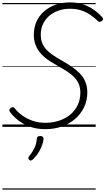

<svg xmlns="http://www.w3.org/2000/svg" viewBox="-20 -1058 880 1601"><path d="M358 19Q299 19 251 5Q203 -9 166 -31.5Q129 -54 103 -79.5Q77 -105 62 -126Q56 -135 58 -142Q60 -149 69 -157Q81 -166 88 -165Q95 -164 101 -157Q125 -125 162.5 -97.5Q200 -70 249 -52Q298 -34 359 -34Q422 -34 475.5 -52.5Q529 -71 568 -104Q607 -137 628.5 -183.5Q650 -230 650 -285Q650 -326 637 -357Q624 -388 599.5 -413.5Q575 -439 540.5 -461.5Q506 -484 463 -508Q432 -525 402 -544Q372 -563 347 -585Q322 -607 303 -633.5Q284 -660 273 -693Q262 -726 262 -768Q262 -827 284 -877Q306 -927 347 -963Q388 -999 443.5 -1018.5Q499 -1038 565 -1038Q623 -1038 671.5 -1022Q720 -1006 760.5 -978Q801 -950 833 -914Q841 -905 839.5 -898Q838 -891 829 -883Q821 -876 812.5 -876Q804 -876 796 -883Q766 -912 732 -935Q698 -958 657 -971.5Q616 -985 564 -985Q512 -985 467.5 -969.5Q423 -954 390 -925.5Q357 -897 338.5 -857.5Q320 -818 320 -769Q320 -729 332 -699Q344 -669 366.5 -644.5Q389 -620 422 -598Q455 -576 496 -553Q538 -529 576 -503.5Q614 -478 644 -447.5Q674 -417 691 -378Q708 -339 708 -287Q708 -221 681.5 -165Q655 -109 607.5 -67.5Q560 -26 496.5 -3.5Q433 19 358 19ZM225 276Q217 269 216 262Q215 255 222 246Q241 222 254.5 199.5Q268 177 276.5 153Q285 129 287 99Q288 86 295.5 81Q303 76 316 76Q330 76 336.5 82.5Q343 89 343 101Q342 119 333 146.5Q324 174 306 205.5Q288 237 258 268Q250 276 241.5 279.5Q233 283 225 276ZM0 513H778V523H0ZM0 -20H778V0H0ZM0 -505H778V-500H0ZM0 -1033H778V-1023H0Z"/></svg>

Font: Playwrite IN Guides
Style: Regular
Weight: 400
Designer: Veronika Burian, José Scaglione
Foundry: TypeTogether
Version: Version 1.003